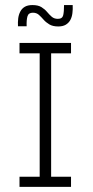

<svg xmlns="http://www.w3.org/2000/svg" viewBox="-20 -731 363 751"><path d="M135.2 -18V-545H180V-18ZM56.3 0V-39.8H257.8V0ZM56.3 -522.3V-563H257.8V-522.3ZM50.3 -628.3Q49.5 -644.5 51.2 -658.9Q53 -673.3 59.2 -685.4Q65.3 -697.5 76.8 -704.3Q88.3 -711.2 107 -711.2Q129.2 -711.2 142.3 -703Q155.5 -694.8 164.2 -684.2Q173 -673.7 182.4 -665.5Q191.8 -657.3 206.3 -657.3Q223.8 -657.3 227.2 -671.4Q230.5 -685.5 230.5 -711.3H264.3Q265.2 -694.8 263.2 -679.4Q261.3 -664 255 -652.6Q248.7 -641.2 237.2 -634.3Q225.8 -627.5 207.7 -627.5Q186.3 -627.5 172.8 -635.7Q159.3 -643.8 150.2 -654.4Q141 -665 131.8 -673.2Q122.5 -681.3 108.5 -681.3Q91.7 -681.3 87.5 -667.4Q83.3 -653.5 84.2 -628.3Z"/></svg>

Font: Darker Grotesque Light
Style: Regular
Weight: 300
Designer: Gabriel Lam
Foundry: TypeRant
Version: Version 1.000;gftools[0.9.28]